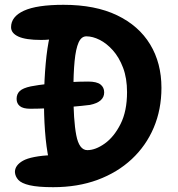

<svg xmlns="http://www.w3.org/2000/svg" viewBox="-20 -755 740 798"><path d="M201 23Q138 23 103.5 15Q69 7 56 -7.5Q43 -22 42 -40Q42 -68 75.5 -87Q109 -106 199 -111L183 -92Q172 -143 167 -211Q162 -279 163 -352Q164 -425 170 -491.5Q176 -558 187 -605L274 -611Q252 -602 219 -595.5Q186 -589 151 -589Q87 -589 56.5 -603Q26 -617 26 -642Q26 -686 79.5 -710.5Q133 -735 244 -735Q376 -735 466.5 -691.5Q557 -648 604 -570.5Q651 -493 651 -390Q651 -300 619 -224.5Q587 -149 527.5 -93.5Q468 -38 385.5 -7.5Q303 23 201 23ZM106 -303Q76 -303 62.5 -314Q49 -325 49 -344Q49 -364 62 -376.5Q75 -389 108 -396Q139 -402 180.5 -406.5Q222 -411 266 -413.5Q310 -416 346 -416Q382 -416 397.5 -404Q413 -392 413 -371Q413 -331 354 -319Q323 -315 276 -311Q229 -307 182.5 -305Q136 -303 106 -303ZM343 -131Q377 -131 415.5 -158.5Q454 -186 481 -239.5Q508 -293 508 -372Q508 -430 491.5 -473.5Q475 -517 449 -546Q423 -575 394 -589.5Q365 -604 339 -604Q318 -604 306.5 -578Q295 -552 290 -500.5Q285 -449 285 -373Q285 -255 297 -193Q309 -131 343 -131Z"/></svg>

Font: DynaPuff
Style: Regular
Weight: 400
Designer: Toshi Omagari, Jennifer Daniel
Foundry: Google Fonts
Version: Version 2.000